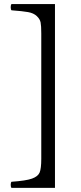

<svg xmlns="http://www.w3.org/2000/svg" viewBox="-20 -724 396 936"><path d="M248 -704.1V191.9H36.1Q32.2 188 32.2 177Q32.2 166 36.1 162.1Q106.9 157.2 136 146.7Q165 136.2 173.1 117.2Q181.2 98.1 181.2 49.8V-561Q181.2 -598.1 178 -614.5Q174.8 -630.9 159.4 -645.5Q144 -660.2 116.9 -665Q89.8 -669.9 36.1 -673.8Q32.2 -677.7 32.2 -689Q32.2 -700.2 36.1 -704.1Z"/></svg>

Font: Linux Libertine O
Style: Regular
Weight: 400
Designer: Philipp H. Poll
Foundry: Philipp H. Poll
Version: Version 5.3.0